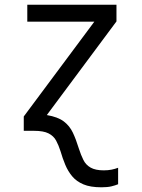

<svg xmlns="http://www.w3.org/2000/svg" viewBox="-20 -556 603 816"><path d="M411 240Q364 240 334.5 227.5Q305 215 287 193.5Q269 172 257.5 144.5Q246 117 237 86Q229 61 218.5 41.5Q208 22 186.5 11Q165 0 125 0H81V-61L381 -464H96V-536H475V-465L179 -67Q226 -59 251 -40Q276 -21 289.5 7.5Q303 36 315 75Q324 103 334.5 124Q345 145 365.5 156.5Q386 168 421 168Q439 168 454 165Q469 162 482 157V227Q470 232 453.5 236Q437 240 411 240Z"/></svg>

Font: Noto Sans Mono SemiCondensed
Style: Regular
Weight: 400
Width: 4
Designer: Monotype Design Team
Foundry: Monotype Imaging Inc.
Version: Version 2.010